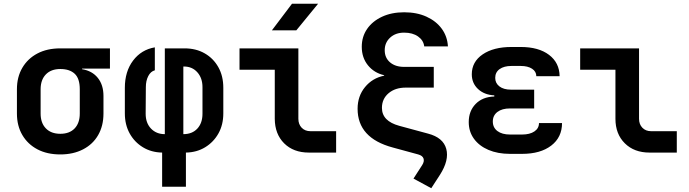

<svg xmlns="http://www.w3.org/2000/svg" viewBox="-20 -805 3635 1013"><path d="M298.3 9.8Q228.5 9.8 177.5 -17.1Q126.5 -43.9 97.9 -92.5Q69.3 -141.1 69.3 -206.1V-334Q69.3 -398.9 97.9 -447.5Q126.5 -496.1 177.5 -522.9Q228.5 -549.8 298.3 -549.8H560.1V-442.9H413.1V-439.9Q466.3 -431.2 496.1 -394Q525.9 -356.9 525.9 -298.8V-206.1Q525.9 -141.1 498 -92.5Q470.2 -43.9 418.5 -17.1Q366.7 9.8 298.3 9.8ZM298.3 -99.1Q346.7 -99.1 373.8 -127.4Q400.9 -155.8 400.9 -206.1V-334Q400.9 -391.1 374 -416Q347.2 -440.9 298.3 -440.9Q249.5 -440.9 221.9 -412.4Q194.3 -383.8 194.3 -334V-206.1Q194.3 -156.2 221.9 -127.7Q249.5 -99.1 298.3 -99.1Z M835.4 180.2V0Q778.3 -1 733.9 -28.1Q689.5 -55.2 664.1 -101.1Q638.7 -147 638.7 -207V-341.8Q638.7 -427.7 682.1 -485.4Q725.6 -543 796.9 -555.2V-434.1Q774.9 -428.2 762.2 -403.6Q749.5 -378.9 749.5 -345.2L748.5 -205.1Q748.5 -156.2 776.6 -126.7Q804.7 -97.2 849.6 -97.2V-549.8H954.1Q1014.2 -549.8 1060.1 -523.4Q1106 -497.1 1132.1 -450.4Q1158.2 -403.8 1158.2 -341.8V-207Q1158.2 -147 1132.6 -101.1Q1106.9 -55.2 1062.5 -28.1Q1018.1 -1 960.9 0V180.2ZM947.3 -97.2Q994.1 -97.2 1021.2 -126.5Q1048.3 -155.8 1048.3 -205.1V-345.2Q1048.3 -393.1 1021.2 -423.6Q994.1 -454.1 950.2 -454.1H947.3Z M1414.6 -645 1520.5 -785.2H1658.2L1543.5 -645ZM1609.4 0Q1528.3 0 1479.2 -48.8Q1430.2 -97.7 1429.7 -178.2V-437H1243.7V-549.8H1554.2V-178.2Q1554.2 -149.4 1571.8 -130.9Q1589.4 -112.8 1618.2 -112.8H1753.4V0Z M2112.3 -632.8Q2066.9 -632.8 2038.3 -606.4Q2009.8 -580.1 2009.8 -540Q2009.8 -500 2037.8 -476.1Q2065.9 -452.1 2112.3 -452.1H2268.6V-342.8H2120.6Q2064.9 -342.8 2030 -313Q1995.1 -283.2 1995.1 -235.8Q1995.1 -166 2086.9 -141.1L2238.3 -100.1Q2318.4 -79.1 2334.5 -19.5Q2350.6 40 2301.3 117.2L2255.4 188L2161.6 137.2L2207.5 65.9Q2219.7 46.9 2214.6 31.5Q2209.5 16.1 2186.5 9.8L2051.8 -26.9Q1866.7 -76.7 1866.7 -231Q1866.7 -297.9 1905.8 -345.5Q1944.8 -393.1 2006.8 -405.8V-408.2Q1953.6 -420.4 1921.1 -460.7Q1888.7 -501 1888.7 -558.1Q1888.7 -611.3 1916.7 -652.1Q1944.8 -692.9 1995.4 -716.6Q2045.9 -740.2 2112.3 -740.2Q2179.2 -740.2 2230.2 -717Q2281.2 -693.8 2310.8 -653.3Q2340.3 -612.8 2343.3 -560.1H2218.3Q2214.4 -592.3 2185.8 -612.5Q2157.2 -632.8 2112.3 -632.8Z M2734.4 6.8H2670.9Q2606 6.8 2556.9 -14.2Q2507.8 -35.2 2480.5 -73Q2453.1 -110.8 2453.1 -161.1Q2453.1 -219.2 2489.5 -256.6Q2525.9 -293.9 2587.9 -295.9V-301.8Q2534.7 -304.7 2502 -335.4Q2469.2 -366.2 2469.2 -413.1Q2469.2 -479 2526.6 -518.1Q2584 -557.1 2678.2 -557.1H2727.5Q2821.8 -557.1 2876.7 -515.6Q2931.6 -474.1 2932.6 -402.8H2809.6Q2809.6 -427.7 2787.1 -442.4Q2764.6 -457 2727.5 -457H2678.2Q2639.2 -457 2616 -440.4Q2592.8 -423.8 2592.8 -394Q2592.8 -366.2 2615 -349.1Q2637.2 -332 2675.8 -332H2798.3V-232.9H2670.9Q2628.9 -232.9 2604.5 -214.4Q2580.1 -195.8 2580.1 -164.1Q2580.1 -131.8 2604.5 -113.5Q2628.9 -95.2 2670.9 -95.2H2734.4Q2775.4 -95.2 2799.6 -111.6Q2823.7 -127.9 2823.7 -155.8H2945.3Q2945.3 -80.6 2888.4 -36.9Q2831.5 6.8 2734.4 6.8Z M3406.7 0Q3325.7 0 3276.4 -49.1Q3227.1 -98.1 3227.1 -178.2V-437H3041V-549.8H3351.6V-178.2Q3351.6 -149.4 3369.1 -131.1Q3386.7 -112.8 3415.5 -112.8H3550.8V0Z"/></svg>

Font: UDEV Gothic 35
Style: Bold
Weight: 700
Version: v2.1.0; ttfautohint (v1.8.4.7-5d5b-dirty) -l 6 -r 45 -G 200 